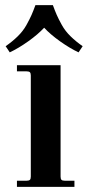

<svg xmlns="http://www.w3.org/2000/svg" viewBox="-20 -728 342 748"><path d="M46 0H270V-24H232C226 -24 221.8 -25.2 219.5 -27.5C217.2 -29.8 216 -34 216 -40V-474H46V-450H84C90 -450 94.2 -448.8 96.5 -446.5C98.8 -444.2 100 -440 100 -434V-40C100 -34 98.8 -29.8 96.5 -27.5C94.2 -25.2 90 -24 84 -24H46ZM2 -548 18 -524C40.7 -534.7 64.7 -549 90 -567C115.3 -585 136 -602.7 152 -620C168 -602.7 188.7 -585 214 -567C239.3 -549 263.3 -534.7 286 -524L302 -548C284.7 -560 269 -572.8 255 -586.5C241 -600.2 229.7 -614.8 221 -630.5C212.3 -646.2 205.7 -659.3 201 -670C196.3 -680.7 191.3 -693.3 186 -708H118C112.7 -693.3 107.7 -680.7 103 -670C98.3 -659.3 91.7 -646.2 83 -630.5C74.3 -614.8 63 -600.2 49 -586.5C35 -572.8 19.3 -560 2 -548Z"/></svg>

Font: Km Standard TT
Style: Bold
Weight: 700
Designer: Alexey Kryukov <alexios@thessalonica.org.ru>
Version: Version 2.0.2